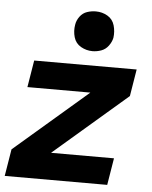

<svg xmlns="http://www.w3.org/2000/svg" viewBox="-54 -820 685 866"><g transform="rotate(5 288.0 -387.5)"><path d="M0 0H464L484 -122H199L531 -408L551 -530H87L67 -408H352L20 -122ZM345 -595Q365 -595 384.5 -602Q404 -609 417 -626.5Q430 -644 434 -663Q438 -692 430 -719.5Q422 -747 398 -761Q374 -775 345 -775Q325 -775 305.5 -768.5Q286 -762 273 -744.5Q260 -727 257 -707Q252 -678 260 -650.5Q268 -623 292.5 -609Q317 -595 345 -595Z"/></g></svg>

Font: Iosevka Sparkle Heavy
Style: Italic
Weight: 900
Italic angle: -9°
Designer: Belleve Invis
Foundry: Belleve Invis
Version: Version 4.5.0; ttfautohint (v1.8.3)